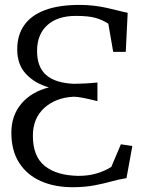

<svg xmlns="http://www.w3.org/2000/svg" viewBox="-20 -772 612 803"><path d="M287.5 11Q210 11.5 151.5 -14.2Q93 -40 60.2 -91Q27.5 -142 27.5 -217Q27.5 -289 69.5 -338.5Q111.5 -388 184.5 -406.5Q125 -423.5 88.5 -462.8Q52 -502 52 -565.5Q52 -624.5 80.8 -666Q109.5 -707.5 167.5 -729.5Q225.5 -751.5 313 -751.5Q345.5 -751.5 373.5 -748Q401.5 -744.5 426 -739.2Q450.5 -734 472.2 -728.2Q494 -722.5 514 -718.5L506 -555H453.5L433 -673Q408 -689 379.5 -697.2Q351 -705.5 297 -705.5Q220.5 -705.5 177.8 -666.8Q135 -628 135 -558.5Q135 -492 172.8 -458.5Q210.5 -425 288.5 -421.5Q307.5 -421.5 333 -422.8Q358.5 -424 387.5 -427V-349Q349.5 -358.5 326.2 -363Q303 -367.5 288.5 -367.5Q213.5 -364 165.5 -320.8Q117.5 -277.5 117.5 -204Q117.5 -118.5 166.5 -78.5Q215.5 -38.5 305.5 -36.5Q349 -36 384.5 -46.8Q420 -57.5 445.5 -74L485.5 -168.5L533.5 -161.5L509 -27Q477.5 -22 445.2 -13Q413 -4 375 3.2Q337 10.5 287.5 11Z"/></svg>

Font: Merriweather 28pt Light
Style: Regular
Weight: 300
Version: Version 2.100